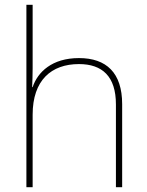

<svg xmlns="http://www.w3.org/2000/svg" viewBox="-20 -780 613 800"><path d="M116 -496V-760H90V0H116V-302C116 -446 194 -513 309 -513C406 -513 463 -462 463 -345V0H489V-346C489 -477 423 -538 309 -538C197 -538 137 -480 116 -417H114C115 -446 116 -466 116 -496Z"/></svg>

Font: Noto Sans Ethiopic Thin
Style: Regular
Weight: 100
Designer: Monotype Design Team
Foundry: Monotype Imaging Inc.
Version: Version 2.102